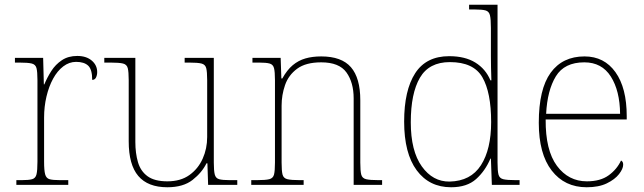

<svg xmlns="http://www.w3.org/2000/svg" viewBox="-20 -780 2718 810"><path d="M49 0V-20H71Q101 -20 115.5 -24Q130 -28 134 -44.5Q138 -61 138 -98V-442Q138 -477 134 -492.5Q130 -508 114 -512Q98 -516 61 -516H43V-536H162L165 -424H167Q179 -453 196.5 -480.5Q214 -508 241 -526Q268 -544 306 -544Q344 -544 367 -524.5Q390 -505 390 -476Q390 -463 385 -453Q380 -443 369 -443Q369 -487 352 -503Q335 -519 301 -519Q272 -519 247 -500Q222 -481 204 -448Q186 -415 176 -372.5Q166 -330 166 -284V-98Q166 -61 170.5 -44.5Q175 -28 189 -24Q203 -20 233 -20H268V0Z M686 10Q604 10 563.5 -37.5Q523 -85 523 -184V-442Q523 -477 519 -492.5Q515 -508 499 -512Q483 -516 446 -516H420V-536H551V-181Q551 -134 562 -96Q573 -58 602.5 -36.5Q632 -15 686 -15Q742 -15 779 -41.5Q816 -68 835 -110.5Q854 -153 854 -202V-442Q854 -477 850 -492.5Q846 -508 830 -512Q814 -516 777 -516H759V-536H882V-94Q882 -60 886 -44Q890 -28 904.5 -24Q919 -20 949 -20H981V0H858L855 -91H851Q832 -52 792.5 -21Q753 10 686 10Z M1040 0V-20H1063Q1100 -20 1116 -24Q1132 -28 1136 -43.5Q1140 -59 1140 -94V-442Q1140 -477 1136 -492.5Q1132 -508 1117.5 -512Q1103 -516 1073 -516H1045V-536H1164L1167 -449H1171Q1191 -485 1215 -505Q1239 -525 1268.5 -533.5Q1298 -542 1335 -542Q1421 -542 1460.5 -496.5Q1500 -451 1500 -357V-94Q1500 -59 1504 -43.5Q1508 -28 1524.5 -24Q1541 -20 1577 -20H1592V0H1472V-365Q1472 -432 1441.5 -474.5Q1411 -517 1335 -517Q1270 -517 1233.5 -490Q1197 -463 1182.5 -421Q1168 -379 1168 -334V-94Q1168 -59 1172 -43.5Q1176 -28 1192.5 -24Q1209 -20 1245 -20H1261V0Z M1883 10Q1791 10 1738 -61.5Q1685 -133 1685 -267Q1685 -399 1731.5 -471Q1778 -543 1875 -543Q1942 -543 1985.5 -516Q2029 -489 2049 -441H2053Q2052 -469 2051.5 -495.5Q2051 -522 2051 -543V-662Q2051 -699 2047 -715.5Q2043 -732 2028.5 -736Q2014 -740 1984 -740H1959V-760H2079V-94Q2079 -59 2083 -43.5Q2087 -28 2103 -24Q2119 -20 2156 -20H2172V0H2055L2051 -111H2049Q2027 -59 1988.5 -24.5Q1950 10 1883 10ZM1877 -14Q1966 -16 2009 -83Q2052 -150 2052 -265Q2052 -390 2015 -454Q1978 -518 1878 -518Q1790 -518 1751.5 -452Q1713 -386 1713 -264Q1713 -143 1759.5 -78Q1806 -13 1877 -14Z M2455 10Q2362 10 2307.5 -60.5Q2253 -131 2253 -262Q2253 -404 2303 -473Q2353 -542 2446 -542Q2529 -542 2576.5 -475.5Q2624 -409 2624 -290V-276H2282Q2281 -146 2329.5 -80.5Q2378 -15 2456 -15Q2513 -15 2548 -40.5Q2583 -66 2600 -103Q2605 -100 2607 -96Q2609 -92 2609 -85Q2609 -68 2591.5 -45.5Q2574 -23 2540 -6.5Q2506 10 2455 10ZM2596 -300Q2595 -397 2557 -457Q2519 -517 2445 -517Q2361 -517 2325 -458Q2289 -399 2284 -300Z"/></svg>

Font: Noto Serif Gujarati Thin
Style: Regular
Weight: 250
Version: Version 2.102